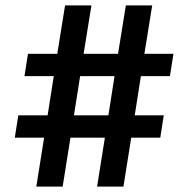

<svg xmlns="http://www.w3.org/2000/svg" viewBox="-20 -694 700 714"><path d="M481 -265H589L576 -182H468L439 0H341L370 -182H242L213 0H115L144 -182H35L48 -265H157L180 -411H71L84 -494H193L222 -674H320L291 -494H419L448 -674H546L517 -494H625L612 -411H504ZM278 -411 255 -265H383L406 -411Z"/></svg>

Font: CST
Style: Medium
Weight: 500
Version: Version 1.00